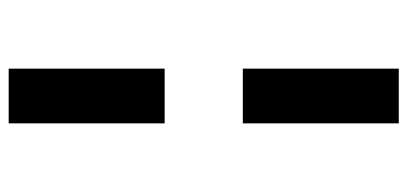

<svg xmlns="http://www.w3.org/2000/svg" viewBox="-268 -532 938 442"><g transform="rotate(-90 201.0 -311.0)"><path d="M264 -401V-760H138V-401ZM264 138V-221H138V138Z"/></g></svg>

Font: IBM Plex Devanagari
Style: Bold
Weight: 700
Designer: Mike Abbink, Paul van der Laan, Pieter van Rosmalen, Erin McLaughlin
Foundry: Bold Monday
Version: Version 1.0